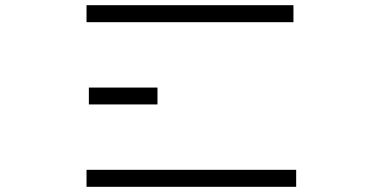

<svg xmlns="http://www.w3.org/2000/svg" viewBox="-20 -720 1466 740"><path d="M322.5 -382.5V-317.5H587V-382.5ZM313.5 0H1121.5V-65.5H313.5ZM313.5 -634.5H1111V-700H313.5Z"/></svg>

Font: Melete Light
Style: Regular
Weight: 300
Width: 6
Designer: Sora Sagano
Foundry: DOT COLON
Version: Version 0.200;FEAKit 1.0